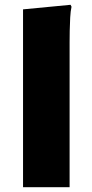

<svg xmlns="http://www.w3.org/2000/svg" viewBox="-20 -780 385 800"><path d="M76 -741 274 -760 278 -752Q274 -734 272.5 -707Q271 -680 270.5 -652Q270 -624 270 -604V0H76Z"/></svg>

Font: Kufam ExtraBold
Style: Regular
Weight: 800
Designer: Wael Morcos, Artur Schmal
Foundry: Original Type
Version: Version 1.300; ttfautohint (v1.8.3)